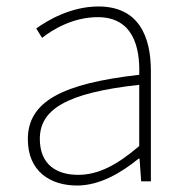

<svg xmlns="http://www.w3.org/2000/svg" viewBox="-20 -560 576 593"><path d="M218 13C288 13 354 -26 408 -70H411L416 0H446V-341C446 -448 408 -540 284 -540C198 -540 125 -496 92 -472L110 -443C144 -470 207 -507 282 -507C391 -507 413 -414 410 -329C173 -302 66 -247 66 -130C66 -30 136 13 218 13ZM221 -20C157 -20 103 -50 103 -131C103 -220 181 -273 410 -298V-109C341 -50 284 -20 221 -20Z"/></svg>

Font: Source Han Sans JP VF
Style: Regular
Weight: 250
Designer: Ryoko NISHIZUKA 西塚涼子 (kana, bopomofo & ideographs); Paul D. Hunt (Latin, Greek & Cyrillic); Sandoll Communications 산돌커뮤니
Foundry: Adobe
Version: Version 2.004;hotconv 1.0.118;makeotfexe 2.5.65603